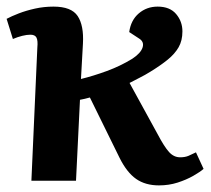

<svg xmlns="http://www.w3.org/2000/svg" viewBox="-20 -547 637 581"><path d="M75 0 93 -403Q95 -424 90.5 -433Q86 -442 72 -442Q61 -442 47 -438.5Q33 -435 19 -429L0 -490Q15 -498 37 -506.5Q59 -515 86 -521Q113 -527 142 -527Q196 -527 215 -498.5Q234 -470 231 -415L225 -308Q262 -317 303 -332Q344 -347 380 -369Q406 -386 411.5 -403.5Q417 -421 400 -431L371 -450Q376 -486 400 -506.5Q424 -527 457 -527Q494 -527 513 -504.5Q532 -482 532 -452Q532 -424 520.5 -404Q509 -384 487.5 -366.5Q466 -349 435 -330Q419 -320 402 -311.5Q385 -303 372 -296L457 -141Q477 -103 491.5 -87Q506 -71 525 -71Q540 -71 550.5 -75.5Q561 -80 573 -86L596 -36Q586 -27 565 -15Q544 -3 517.5 5.5Q491 14 461 14Q420 14 392 -5.5Q364 -25 342 -69L252 -252Q244 -250 236.5 -248Q229 -246 222 -245L210 0Z"/></svg>

Font: Literata 18pt
Style: Bold Italic
Weight: 700
Italic angle: -2°
Designer: Latin by Veronika Burian and Jose Scaglione. Greek by Irene Vlachou. Cyrillic by Vera Evstafieva
Foundry: TypeTogether
Version: Version 3.103;gftools[0.9.29]